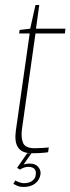

<svg xmlns="http://www.w3.org/2000/svg" viewBox="-20 -609 280 763"><path d="M107 0Q86 0 72.5 -6Q59 -12 51.5 -23.5Q44 -35 42 -51.5Q40 -68 43 -90L98 -476H56L58 -490L100 -495L121 -589H136L123 -495H240L238 -476H121L67 -94Q63 -61 72 -40.5Q81 -20 118 -20Q132 -20 148 -21Q164 -22 174 -23L171 -4Q164 -3 154 -2Q144 -1 132 -0.5Q120 0 107 0ZM73 134Q60 134 50.5 130Q41 126 33 122L41 108Q46 112 57 115.5Q68 119 74 119Q97 119 109 109Q121 99 122 86Q127 54 91 54Q84 54 75.5 57Q67 60 59 65L48 58L88 0H105L70 50L65 49Q73 44 82 42.5Q91 41 98 41Q121 41 132 54.5Q143 68 141 83Q138 106 120 120Q102 134 73 134Z"/></svg>

Font: Alumni Sans Thin Thin
Style: Italic
Weight: 250
Italic angle: -8°
Version: Version 1.016